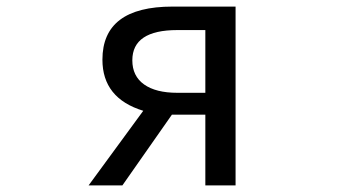

<svg xmlns="http://www.w3.org/2000/svg" viewBox="-20 -563 1040 583"><path d="M603.5 -281.2V-471.7H518.6Q381.8 -471.7 381.8 -379.9Q381.8 -332 417.5 -306.6Q453.1 -281.2 518.6 -281.2ZM503.9 -543H695.3V0H603.5V-214.8H503.9H502L351.6 0H249L415 -226.6Q291 -264.6 291 -381.8Q291 -543 503.9 -543Z"/></svg>

Font: GenEi Gothic M Regular
Style: Regular
Weight: 400
Designer: o_tamon (Modified); [Source Han Sans]
Ryoko NISHIZUKA  (kana & ideographs); Paul D. Hunt (Latin, Greek & Cyrillic); Wenl
Version: Version 1.1a;Original Version 1.004